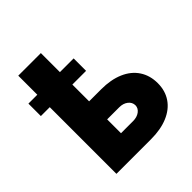

<svg xmlns="http://www.w3.org/2000/svg" viewBox="-201 -900 1044 1044"><g transform="rotate(-45 321.0 -377.5)"><path d="M379.9 -512.7H274.4V-383.8H367.2Q441.4 -383.8 495.8 -360.4Q550.3 -336.9 579.3 -293Q608.4 -249 608.4 -189.5Q608.4 -131.3 579.3 -88.6Q550.3 -45.9 495.8 -22.9Q441.4 0 367.2 0H100.6V-512.7H32.2V-608.4H100.6V-754.9H274.4V-608.4H379.9ZM367.2 -138.7Q397.5 -138.7 417.2 -153.3Q437 -168 437.5 -190.4Q437 -214.4 417.2 -229.7Q397.5 -245.1 367.2 -245.1H274.4V-138.7Z"/></g></svg>

Font: Pretendard JP Black
Style: Regular
Weight: 900
Designer: Base glyphs from Inter by Rasmus Andersson; Hangeul glyphs from Noto Sans CJK(Source Han Sans) by Jang Soo-young and Kan
Foundry: Kil Hyung-jin
Version: Version 1.309